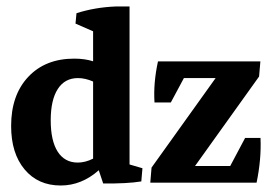

<svg xmlns="http://www.w3.org/2000/svg" viewBox="-20 -568 847 597"><path d="M168.9 8.8Q98.1 8.8 56.4 -41.3Q14.6 -91.3 14.6 -176.3Q14.6 -272.5 67.9 -329.1Q121.1 -385.7 210.9 -385.7Q243.7 -385.7 269.5 -377.4V-470.7L214.8 -494.6L217.8 -526.9Q275.4 -545.4 340.8 -547.9H382.8V-56.6L422.9 -44.9L419.4 -3.9Q375.5 3.4 300.8 2.4L287.1 -38.6Q233.4 8.8 168.9 8.8ZM137.7 -193.8Q137.7 -130.4 159.4 -96.4Q181.2 -62.5 221.7 -62.5Q245.1 -62.5 269.5 -74.7V-314.5Q245.1 -325.2 222.2 -325.2Q181.6 -325.2 159.7 -291.3Q137.7 -257.3 137.7 -193.8ZM447.3 0 451.2 -46.9 650.4 -325.2H551.8L511.2 -249.5H460.4Q456.5 -309.6 471.2 -377H789.6L785.6 -330.1L586.4 -51.8H695.8L742.2 -139.2H790Q793 -73.2 777.8 0Z"/></svg>

Font: Markazi Text
Style: Bold
Weight: 700
Designer: Borna Izadpanah (Arabic designer), Fiona Ross (Arabic design director) and Florian Runge (Latin designer)
Foundry: Borna Izadpanah and Florian Runge
Version: Version 1.001; ttfautohint (v1.8.3)